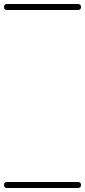

<svg xmlns="http://www.w3.org/2000/svg" viewBox="-35 -575 425 960"><path d="M0 -555Q89 -555 177.5 -555Q266 -555 355 -555Q370 -555 370 -540Q370 -525 355 -525Q266 -525 177.5 -525Q89 -525 0 -525Q-15 -525 -15 -540Q-15 -555 0 -555ZM0 335Q89 335 177.5 335Q266 335 355 335Q370 335 370 350Q370 365 355 365Q266 365 177.5 365Q89 365 0 365Q-15 365 -15 350Q-15 335 0 335Z"/></svg>

Font: FRB American Cursive Just Guidelines
Style: Italic
Weight: 400
Italic angle: -25°
Version: Version 2.0;Modular Font Editor K font №1